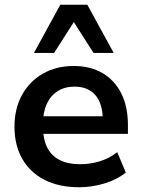

<svg xmlns="http://www.w3.org/2000/svg" viewBox="-20 -779 596 809"><path d="M314 10Q229 10 168 -21Q107 -52 74 -109.5Q41 -167 41 -245Q41 -321 72.5 -378.5Q104 -436 160.5 -468.5Q217 -501 290 -501Q361 -501 412 -471Q463 -441 491 -385.5Q519 -330 519 -252V-215H143V-289H429L413 -274Q413 -342 382 -378Q351 -414 294 -414Q253 -414 223 -395Q193 -376 177 -341Q161 -306 161 -258V-249Q161 -194 178.5 -158.5Q196 -123 231 -105Q266 -87 317 -87Q358 -87 399 -99Q440 -111 474 -138L510 -52Q473 -22 420 -6Q367 10 314 10ZM123 -556 234 -759H348L459 -556H374L291 -686L208 -556Z"/></svg>

Font: Nunito Sans 12pt ExtraLight 11pt
Style: Bold
Weight: 700
Version: Version 3.101;gftools[0.9.27]